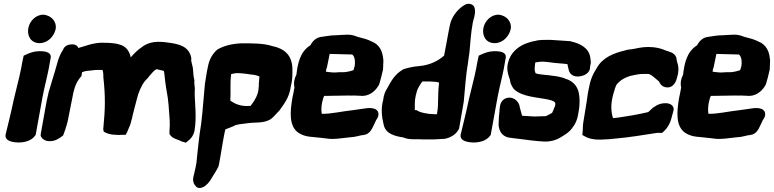

<svg xmlns="http://www.w3.org/2000/svg" viewBox="-20 -728 4019 997"><path d="M9 -29C3 7 52 11 74 12C102 12 140 6 161 -22L165 -27L166 -32C176 -90 189 -157 201 -225C210 -273 223 -320 233 -371L243 -427C249 -459 210 -463 181 -462C157 -462 133 -453 116 -445L103 -439L100 -426C96 -408 93 -391 90 -374C79 -318 63 -262 52 -213C36 -137 21 -79 10 -33ZM127 -582C120 -543 139 -504 186 -504C227 -504 259 -538 268 -573L270 -584C272 -614 250 -647 206 -652C166 -652 134 -619 127 -582Z M192 -35C192 -34 191 -24 191 -23C198 -5 217 6 240 5C267 5 290 -10 308 -25C312 -39 319 -51 323 -70L324 -71C324 -73 331 -93 333 -106C345 -169 347 -179 361 -247C369 -282 381 -309 403 -333L406 -353C414 -356 423 -359 431 -360C453 -361 469 -365 485 -365H511C511 -365 517 -362 517 -327L516 -326L517 -324C528 -224 526 -161 517 -67C515 -56 517 -51 519 -44L527 -40C543 -31 566 -28 582 -28C596 -26 609 -28 614 -28H633L641 -44C644 -51 647 -59 651 -68C654 -74 659 -86 661 -98C664 -107 667 -118 669 -130C677 -165 683 -182 697 -237C710 -273 724 -302 746 -321C753 -331 759 -337 772 -352C780 -361 783 -363 793 -369C809 -364 828 -362 831 -359C832 -355 835 -337 837 -313V-312C840 -286 844 -263 847 -246C854 -213 858 -153 861 -107C862 -89 862 -68 860 -47V-32L863 -28C875 -9 901 -4 912 1C920 6 927 8 932 9L945 13L956 4C972 -7 985 -26 989 -46L990 -49C1003 -125 990 -195 991 -258L992 -259C992 -279 988 -292 989 -308L990 -310C985 -326 983 -351 982 -371C981 -384 971 -411 973 -420L974 -423C964 -490 905 -500 852 -507C803 -514 754 -515 712 -480C693 -467 675 -449 659 -430C653 -457 639 -487 600 -497C571 -506 538 -506 503 -506C457 -504 422 -488 387 -479C377 -503 350 -497 345 -497C333 -496 314 -489 307 -469C298 -455 287 -434 281 -413L265 -357L250 -308C245 -289 239 -272 233 -251L222 -202Z M1055 -360C1052 -343 1048 -318 1044 -292V-291C1042 -271 1041 -252 1039 -235C1033 -171 1029 -103 1017 -35L1013 -3L1004 78C1003 91 1001 104 1000 118C998 131 994 150 990 166V167C989 172 987 178 985 187C980 207 983 223 995 237C1010 259 1038 243 1046 237C1055 230 1064 220 1071 210L1072 209V208C1085 186 1103 160 1114 138L1115 133L1116 130L1117 126C1127 75 1134 23 1144 -28C1146 -37 1148 -45 1150 -56C1161 -61 1178 -66 1193 -73C1205 -83 1238 -84 1273 -89C1282 -90 1291 -91 1300 -91C1326 -92 1353 -92 1380 -106L1381 -107H1382C1403 -120 1417 -142 1430 -153C1448 -179 1483 -219 1490 -279C1500 -317 1499 -350 1498 -379C1494 -442 1457 -476 1393 -489C1349 -504 1283 -503 1234 -503H1233C1185 -501 1144 -491 1109 -471C1083 -449 1066 -418 1060 -383ZM1180 -340V-343C1183 -344 1191 -346 1204 -348C1220 -349 1248 -347 1283 -341H1285C1300 -340 1316 -336 1327 -331L1324 -292V-291V-280L1323 -275C1324 -241 1302 -204 1281 -178H1275C1231 -175 1203 -187 1176 -205C1179 -255 1174 -293 1180 -340Z M1519 -340C1508 -320 1504 -297 1509 -274C1506 -255 1502 -236 1498 -218V-217C1487 -153 1478 -71 1532 -37C1568 -14 1607 -18 1649 -12L1675 -9C1712 -2 1761 -12 1797 -15C1828 -16 1849 -26 1868 -27C1903 -31 1914 -65 1922 -81C1928 -91 1933 -107 1937 -110C1953 -134 1945 -156 1925 -163C1911 -168 1893 -168 1876 -165C1861 -163 1841 -160 1813 -156C1755 -150 1700 -136 1651 -137C1646 -159 1650 -199 1663 -230H1665C1693 -230 1760 -231 1790 -232C1799 -232 1809 -231 1823 -232C1831 -231 1839 -231 1844 -231C1848 -231 1852 -231 1859 -230H1863C1905 -231 1935 -262 1949 -290C1956 -314 1963 -338 1968 -363L1969 -367C1970 -385 1970 -401 1971 -417V-418L1970 -420C1967 -461 1951 -497 1909 -513C1890 -523 1868 -529 1836 -537C1825 -541 1807 -549 1782 -548C1762 -548 1738 -545 1725 -545C1698 -545 1674 -540 1652 -537C1623 -535 1603 -515 1592 -493C1537 -459 1526 -397 1519 -340ZM1672 -356 1675 -372 1677 -375 1692 -448 1809 -445C1819 -437 1826 -419 1822 -386L1821 -382C1819 -378 1818 -372 1816 -364C1800 -358 1774 -352 1757 -353C1733 -354 1721 -350 1706 -352H1705C1692 -353 1683 -354 1672 -356Z M1970 -210C1956 -161 1964 -115 1972 -82C1982 -31 2033 -21 2075 -14C2105 0 2148 -7 2178 -4H2179C2215 -3 2250 -4 2285 -7H2288C2319 -12 2352 -32 2364 -61L2388 -199C2395 -266 2398 -332 2410 -401L2418 -459L2424 -528C2426 -554 2430 -581 2435 -610C2437 -624 2450 -652 2446 -679C2444 -691 2441 -699 2431 -704C2412 -714 2395 -705 2381 -695C2352 -674 2324 -638 2316 -597C2305 -545 2297 -492 2286 -439C2255 -412 2213 -390 2158 -385C2128 -383 2098 -376 2073 -368L2071 -366C2031 -343 2012 -309 1991 -270C1980 -253 1972 -233 1970 -210ZM2144 -251V-252C2147 -265 2161 -289 2173 -305C2197 -306 2221 -305 2242 -303C2251 -302 2255 -301 2260 -299C2251 -220 2259 -194 2250 -142L2249 -135H2236C2201 -135 2159 -144 2143 -156H2134V-186C2134 -201 2135 -222 2144 -251Z M2372 -29C2366 7 2415 11 2437 12C2465 12 2503 6 2524 -22L2528 -27L2529 -32C2539 -90 2552 -157 2564 -225C2573 -273 2586 -320 2596 -371L2606 -427C2612 -459 2573 -463 2544 -462C2520 -462 2496 -453 2479 -445L2466 -439L2463 -426C2459 -408 2456 -391 2453 -374C2442 -318 2426 -262 2415 -213C2399 -137 2384 -79 2373 -33ZM2490 -582C2483 -543 2502 -504 2549 -504C2590 -504 2622 -538 2631 -573L2633 -584C2635 -614 2613 -647 2569 -652C2529 -652 2497 -619 2490 -582Z M2575 -166C2571 -134 2569 -103 2569 -75L2570 -73V-72C2574 -44 2589 -19 2625 -13H2628C2636 -12 2660 -8 2675 -7C2721 -1 2763 5 2805 7C2837 8 2867 1 2895 -17C2912 -28 2936 -40 2954 -67C2968 -84 2977 -107 2981 -128C2983 -142 2988 -162 2989 -184C2992 -242 2984 -294 2923 -317H2922C2915 -319 2910 -322 2907 -323H2905L2904 -324C2881 -331 2859 -334 2832 -337C2810 -339 2776 -342 2762 -347C2759 -351 2758 -358 2756 -366C2757 -375 2757 -392 2760 -404C2767 -405 2774 -406 2782 -407C2788 -407 2795 -408 2798 -408C2826 -407 2850 -401 2886 -399C2897 -398 2913 -397 2927 -395V-392V-391L2935 -358L2936 -357C2943 -339 2962 -329 2984 -331C3003 -332 3035 -341 3043 -369V-371C3043 -373 3044 -375 3044 -381L3048 -402C3048 -411 3046 -421 3045 -431C3037 -480 2991 -503 2944 -513V-514L2839 -521H2830C2809 -521 2779 -522 2758 -515C2757 -514 2747 -514 2743 -512H2742C2728 -508 2713 -504 2695 -495C2669 -482 2630 -454 2618 -402C2610 -371 2617 -347 2623 -328L2628 -314C2629 -301 2634 -287 2643 -273C2649 -263 2658 -257 2667 -251C2718 -220 2799 -221 2846 -206C2858 -201 2864 -197 2864 -188L2862 -177C2862 -177 2862 -175 2861 -173L2860 -172L2859 -171C2852 -154 2854 -155 2847 -142C2837 -136 2827 -131 2815 -125L2754 -123L2691 -127L2679 -171C2678 -194 2653 -227 2615 -220C2585 -214 2576 -187 2575 -166Z M3033 -246 3027 -204 3010 -99C3007 -84 3006 -66 3006 -49L3004 -27L3015 -21C3034 -9 3063 -2 3095 -3H3103L3118 -4C3133 -4 3154 -6 3171 -8C3254 -15 3317 -27 3392 -38H3418L3427 -46C3446 -63 3459 -86 3466 -112L3478 -157V-160C3479 -179 3462 -190 3442 -192C3418 -193 3398 -188 3381 -175L3371 -169L3346 -146C3314 -139 3293 -134 3263 -129C3235 -125 3194 -117 3168 -115H3163C3153 -148 3150 -185 3164 -237C3171 -263 3177 -281 3182 -289C3199 -310 3227 -330 3272 -338C3291 -342 3302 -344 3322 -344H3347C3354 -343 3366 -336 3376 -327C3383 -321 3394 -312 3402 -305C3407 -293 3419 -274 3446 -274C3480 -274 3492 -309 3496 -326C3504 -352 3506 -378 3497 -403C3494 -416 3492 -421 3492 -430L3490 -433C3480 -456 3455 -459 3439 -465C3415 -476 3386 -484 3347 -484C3315 -484 3290 -478 3265 -473C3251 -472 3236 -470 3222 -465C3170 -453 3109 -430 3079 -375C3058 -343 3045 -312 3037 -266Z M3527 -340C3516 -320 3512 -297 3517 -274C3514 -255 3510 -236 3506 -218V-217C3495 -153 3486 -71 3540 -37C3576 -14 3615 -18 3657 -12L3683 -9C3720 -2 3769 -12 3805 -15C3836 -16 3857 -26 3876 -27C3911 -31 3922 -65 3930 -81C3936 -91 3941 -107 3945 -110C3961 -134 3953 -156 3933 -163C3919 -168 3901 -168 3884 -165C3869 -163 3849 -160 3821 -156C3763 -150 3708 -136 3659 -137C3654 -159 3658 -199 3671 -230H3673C3701 -230 3768 -231 3798 -232C3807 -232 3817 -231 3831 -232C3839 -231 3847 -231 3852 -231C3856 -231 3860 -231 3867 -230H3871C3913 -231 3943 -262 3957 -290C3964 -314 3971 -338 3976 -363L3977 -367C3978 -385 3978 -401 3979 -417V-418L3978 -420C3975 -461 3959 -497 3917 -513C3898 -523 3876 -529 3844 -537C3833 -541 3815 -549 3790 -548C3770 -548 3746 -545 3733 -545C3706 -545 3682 -540 3660 -537C3631 -535 3611 -515 3600 -493C3545 -459 3534 -397 3527 -340ZM3680 -356 3683 -372 3685 -375 3700 -448 3817 -445C3827 -437 3834 -419 3830 -386L3829 -382C3827 -378 3826 -372 3824 -364C3808 -358 3782 -352 3765 -353C3741 -354 3729 -350 3714 -352H3713C3700 -353 3691 -354 3680 -356Z"/></svg>

Font: Vapor
Style: BlkObl
Weight: 900
Foundry: Cannot Into Space Fonts
Version: Version 0.179